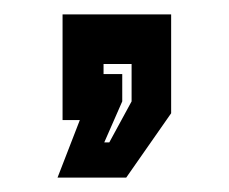

<svg xmlns="http://www.w3.org/2000/svg" viewBox="-20 -167 319 267"><path d="M60 80 91 0H67V-147H218V-9.5L155.5 80ZM125 31H132L163 -26V-78H124V-64H150V-26Z"/></svg>

Font: Tourney Thin
Style: Regular
Weight: 100
Designer: Tyler Finck
Foundry: Etcetera Type Co
Version: Version 1.015